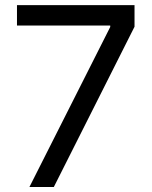

<svg xmlns="http://www.w3.org/2000/svg" viewBox="-20 -748 606 768"><path d="M97.7 0 420.9 -640.1V-646H47.9V-727.5H518.1V-641.1L195.3 0Z"/></svg>

Font: Inter
Style: Regular
Weight: 400
Designer: Rasmus Andersson
Foundry: rsms
Version: Version 4.001;git-9221beed3